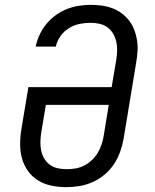

<svg xmlns="http://www.w3.org/2000/svg" viewBox="-20 -763 640 791"><path d="M253 8Q222 8 192.5 2Q163 -4 138 -19Q113 -34 96 -57.5Q79 -81 71 -109Q63 -137 63 -168Q63 -199 68 -230L97 -404H440L459 -517Q462 -536 462.5 -555Q463 -574 459 -591.5Q455 -609 446 -624.5Q437 -640 422.5 -650.5Q408 -661 390 -665Q372 -669 353 -669Q331 -669 308 -664.5Q285 -660 264 -647Q243 -634 229 -614Q215 -594 210 -571H127Q132 -596 143 -619.5Q154 -643 170.5 -663.5Q187 -684 209 -700Q231 -716 255 -725.5Q279 -735 304 -739Q329 -743 353 -743Q376 -743 399 -740Q422 -737 443 -729Q464 -721 481.5 -708Q499 -695 512 -678Q525 -661 533 -640.5Q541 -620 544.5 -597.5Q548 -575 546.5 -551.5Q545 -528 541 -505L489 -190Q484 -163 474.5 -136.5Q465 -110 449 -86Q433 -62 410 -43Q387 -24 361 -12.5Q335 -1 307.5 3.5Q280 8 253 8ZM254 -66Q273 -66 291 -69Q309 -72 326 -80.5Q343 -89 357.5 -102.5Q372 -116 382 -132.5Q392 -149 398 -166.5Q404 -184 407 -202L428 -331H169L150 -218Q147 -199 146.5 -180Q146 -161 149.5 -143.5Q153 -126 162 -110.5Q171 -95 185 -84.5Q199 -74 217 -70Q235 -66 254 -66Z"/></svg>

Font: Iosevka Slab Extended Oblique
Style: Regular
Weight: 400
Width: 7
Italic angle: -9°
Monospace: yes
Designer: Belleve Invis
Foundry: Belleve Invis
Version: Version 11.1.0; ttfautohint (v1.8.3)